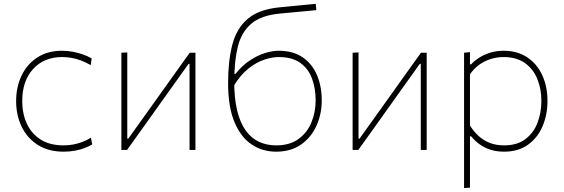

<svg xmlns="http://www.w3.org/2000/svg" viewBox="-20 -762 2865 976"><path d="M304 9Q226.5 9 172.5 -25.2Q118.5 -59.5 90.2 -117.8Q62 -176 62 -248Q62 -320.5 90 -378.5Q118 -436.5 170.2 -470.2Q222.5 -504 295 -504Q323.5 -504 351 -498.8Q378.5 -493.5 402.8 -484.8Q427 -476 446 -465L441 -431Q413.5 -447 388 -456Q362.5 -465 339.5 -468.5Q316.5 -472 296 -472Q204 -472 148.5 -411.5Q93 -351 93 -248Q93 -185 116.2 -134Q139.5 -83 186.2 -53Q233 -23 304 -23Q327.5 -23 351 -27.2Q374.5 -31.5 397.5 -40Q420.5 -48.5 442 -62L449 -28Q433.5 -18.5 411.5 -10Q389.5 -1.5 362.2 3.8Q335 9 304 9Z M597 0Q597 -56.5 597 -108.5Q597 -160.5 597 -221V-271Q597 -311.5 597 -348.2Q597 -385 597 -420.8Q597 -456.5 597 -494L627 -495.5Q627 -458 627 -422Q627 -386 627 -349Q627 -312 627 -271V-57H632L769 -248.5Q812.5 -309.5 856.8 -371.5Q901 -433.5 944.5 -494H973.5Q973.5 -456.5 973.5 -420.8Q973.5 -385 973.5 -348.2Q973.5 -311.5 973.5 -271V-221Q973.5 -160.5 973.5 -108.5Q973.5 -56.5 973.5 0H943.5Q943.5 -56.5 943.5 -108.5Q943.5 -160.5 943.5 -221V-437.5H938.5L802.5 -247Q758.5 -185 714.2 -123.2Q670 -61.5 626 0Z M1383.5 9Q1314 9 1259 -27.8Q1204 -64.5 1171.8 -141.5Q1139.5 -218.5 1139.5 -340Q1139.5 -452.5 1161 -535Q1182.5 -617.5 1238.8 -665.8Q1295 -714 1399 -724.5Q1410.5 -725.5 1433.2 -727.8Q1456 -730 1483.8 -732.8Q1511.5 -735.5 1538.5 -738Q1565.5 -740.5 1585 -742.5L1588 -710.5Q1568 -708.5 1540.8 -706Q1513.5 -703.5 1485.5 -700.8Q1457.5 -698 1435.2 -696Q1413 -694 1403 -693Q1306.5 -684 1256.8 -641Q1207 -598 1189 -525Q1171 -452 1171 -352.5L1170.5 -350Q1170.5 -261 1186 -198.5Q1201.5 -136 1230 -97.2Q1258.5 -58.5 1297.5 -40.8Q1336.5 -23 1383.5 -23Q1453.5 -23 1498 -55.8Q1542.5 -88.5 1563.5 -140.8Q1584.5 -193 1584.5 -251Q1584.5 -311.5 1566.5 -361.5Q1548.5 -411.5 1507.2 -441.8Q1466 -472 1396.5 -472Q1364.5 -472 1324.2 -459Q1284 -446 1242.8 -413.5Q1201.5 -381 1166.5 -322.5Q1163 -333.5 1161.2 -343.8Q1159.5 -354 1159.2 -364.2Q1159 -374.5 1159 -386H1176.5Q1210 -428 1248.8 -454Q1287.5 -480 1326 -492Q1364.5 -504 1396.5 -504Q1469.5 -504 1518 -471Q1566.5 -438 1591 -381Q1615.5 -324 1615.5 -251Q1615.5 -182.5 1588.8 -123Q1562 -63.5 1510.2 -27.2Q1458.5 9 1383.5 9Z M1772.5 0Q1772.5 -56.5 1772.5 -108.5Q1772.5 -160.5 1772.5 -221V-271Q1772.5 -311.5 1772.5 -348.2Q1772.5 -385 1772.5 -420.8Q1772.5 -456.5 1772.5 -494L1802.5 -495.5Q1802.5 -458 1802.5 -422Q1802.5 -386 1802.5 -349Q1802.5 -312 1802.5 -271V-57H1807.5L1944.5 -248.5Q1988 -309.5 2032.2 -371.5Q2076.5 -433.5 2120 -494H2149Q2149 -456.5 2149 -420.8Q2149 -385 2149 -348.2Q2149 -311.5 2149 -271V-221Q2149 -160.5 2149 -108.5Q2149 -56.5 2149 0H2119Q2119 -56.5 2119 -108.5Q2119 -160.5 2119 -221V-437.5H2114L1978 -247Q1934 -185 1889.8 -123.2Q1845.5 -61.5 1801.5 0Z M2339 194Q2339 137.5 2339 84.5Q2339 31.5 2339 -29V-271Q2339 -324.5 2339 -381.5Q2339 -438.5 2339 -494L2369 -497V-435H2375Q2389.5 -451.5 2414 -467.5Q2438.5 -483.5 2470.5 -493.8Q2502.5 -504 2540 -504Q2609.5 -504 2659.5 -471Q2709.5 -438 2736.2 -380.2Q2763 -322.5 2763 -249Q2763 -179.5 2738.2 -120.8Q2713.5 -62 2664.2 -26.5Q2615 9 2542 9Q2506.5 9 2476.2 0Q2446 -9 2420.8 -26.5Q2395.5 -44 2375 -69H2369V-29Q2369 31.5 2369 83.5Q2369 135.5 2369 192ZM2542 -23Q2609 -23 2651 -55Q2693 -87 2712.5 -138.5Q2732 -190 2732 -249Q2732 -310.5 2711.2 -361Q2690.5 -411.5 2648 -441.8Q2605.5 -472 2540 -472Q2506.5 -472 2475 -462.2Q2443.5 -452.5 2416.2 -433Q2389 -413.5 2369 -384V-124Q2389 -92 2414.2 -69.5Q2439.5 -47 2471.2 -35Q2503 -23 2542 -23Z"/></svg>

Font: Commissioner Thin
Style: Regular
Weight: 100
Designer: Kostas Bartsokas
Foundry: Kostas Bartsokas
Version: Version 1.001;gftools[0.9.23]